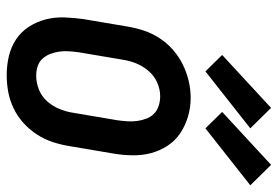

<svg xmlns="http://www.w3.org/2000/svg" viewBox="-148 -673 829 573"><g transform="rotate(90 266.5 -386.5)"><path d="M204 8Q175 8 147.5 1.5Q120 -5 97.5 -20Q75 -35 60 -58Q45 -81 38 -108Q31 -135 32 -164Q33 -193 37 -221L59 -351Q63 -376 71 -400.5Q79 -425 93.5 -447.5Q108 -470 128.5 -488Q149 -506 172.5 -517.5Q196 -529 221 -535Q246 -541 272 -541Q301 -541 328 -533Q355 -525 377.5 -510Q400 -495 415 -472Q430 -449 437 -422.5Q444 -396 443.5 -366.5Q443 -337 438 -309L416 -179Q412 -154 404 -129.5Q396 -105 381.5 -82.5Q367 -60 347 -42Q327 -24 303 -12.5Q279 -1 254 3.5Q229 8 204 8ZM206 -80Q227 -80 248 -88.5Q269 -97 283.5 -114Q298 -131 306 -151.5Q314 -172 317 -193L339 -323Q341 -338 342 -352.5Q343 -367 341 -381.5Q339 -396 334 -409Q329 -422 319.5 -431.5Q310 -441 296 -445.5Q282 -450 267 -450Q246 -450 226 -441Q206 -432 191.5 -415Q177 -398 169 -378Q161 -358 158 -337L136 -207Q134 -192 133 -177.5Q132 -163 134 -149Q136 -135 141 -122Q146 -109 155 -99Q164 -89 177.5 -84.5Q191 -80 206 -80ZM363 -585 314 -635 472 -781 533 -719ZM193 -585 144 -635 302 -781 363 -719Z"/></g></svg>

Font: Iosevka Slab Semibold
Style: Italic
Weight: 600
Italic angle: -9°
Monospace: yes
Designer: Belleve Invis
Foundry: Belleve Invis
Version: Version 11.1.1; ttfautohint (v1.8.3)